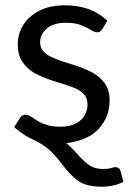

<svg xmlns="http://www.w3.org/2000/svg" viewBox="-20 -534 486 725"><path d="M364.5 171Q305.5 171 274.5 148.5Q243.5 126.5 207 76.5Q176.5 37.5 151.5 20Q126 2.5 103 -8Q71 -21.5 33.5 -54L54.5 -87.5Q63 -101 78 -101Q84.5 -101 91.2 -97.2Q98 -93.5 106 -88Q115.5 -81 129 -73.5Q142.5 -66 161.5 -60.8Q180.5 -55.5 207 -55.5Q242 -55.5 265 -67Q288 -78.5 299.2 -97.8Q310.5 -117 310.5 -139.5Q310.5 -164.5 295.2 -179.8Q280 -195 255 -204.5Q228 -214.5 199.5 -223Q157.5 -235 120 -253Q82.5 -271 60.5 -307Q47 -331 47 -367.5Q47 -405 67.2 -438.5Q87.5 -472 127.5 -493Q167.5 -514 227 -514Q324 -514 385.5 -455.5L365.5 -423Q359 -412 347 -412Q336.5 -412 322 -421.5Q307.5 -430.5 285.5 -439.5Q263 -448 229 -448Q182 -448 156.8 -426Q131.5 -404 131.5 -374.5Q131.5 -351.5 146.8 -337Q162 -322.5 187 -313Q213 -302.5 241.5 -294Q284 -282 321.2 -264Q358.5 -246 380.5 -212Q394 -189 394 -155Q394 -94 353.8 -48.8Q313.5 -3.5 230.5 6.5Q248 20.5 265 40Q289 68.5 312.5 86.5Q335.5 104 370 104Q390.5 104 403 99.5Q411 97 416 97Q421.5 97 427.2 100.2Q433 103.5 436 114.5L446 153Q409 171 364.5 171Z"/></svg>

Font: Verano Sans
Style: Regular
Weight: 400
Designer: Lukasz Dziedzic with Adam Twardoch and Botio Nikoltchev
Foundry: tyPoland Lukasz Dziedzic
Version: Version 3.001;December 28, 2019;FontCreator 12.0.0.2547 64-b